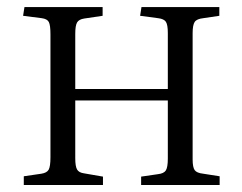

<svg xmlns="http://www.w3.org/2000/svg" viewBox="-20 -528 692 548"><path d="M47.9 0V-24.9L98.1 -32.2Q113.8 -34.7 118.9 -43.7Q124 -52.7 124 -79.1V-430.2Q124 -456.1 119.4 -465.1Q114.7 -474.1 99.1 -476.1L45.9 -482.9L49.8 -507.8H272.9V-482.9L220.2 -475.1Q205.1 -472.7 200 -463.9Q194.8 -455.1 194.8 -431.2V-273.9H459V-434.1Q459 -457 453.6 -465.6Q448.2 -474.1 431.2 -476.1L379.9 -482.9L383.8 -507.8H606V-482.9L560.1 -476.1Q541.5 -474.1 535.6 -465.3Q529.8 -456.5 529.8 -433.1V-73.2Q529.8 -50.8 535.6 -42.5Q541.5 -34.2 560.1 -32.2L606.9 -24.9V0H382.8V-23.9L430.2 -30.8Q447.8 -32.7 453.4 -41.7Q459 -50.8 459 -75.2V-241.2H194.8V-76.2Q194.8 -53.2 200 -44.2Q205.1 -35.2 220.2 -33.2L273.9 -23.9V0Z"/></svg>

Font: Literata Light
Style: Regular
Weight: 300
Designer: Latin by Veronika Burian and Jose Scaglione. Greek by Irene Vlachou. Cyrillic by Vera Evstafieva.
Foundry: TypeTogether
Version: Version 3.021